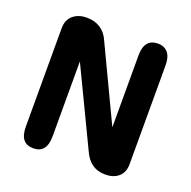

<svg xmlns="http://www.w3.org/2000/svg" viewBox="-114 -733 846 849"><g transform="rotate(20 309.5 -308.0)"><path d="M128 3.5Q65 3.5 65 -75.5V-538Q65 -578 90 -599.2Q115 -620.5 153.5 -620.5H157Q192 -620.5 219 -603Q246 -585.5 260 -552L425.5 -203.5V-542Q425.5 -620.5 489.5 -620.5Q519 -620.5 536 -600.8Q553 -581 553 -542V-76.5Q553 -38 529.5 -17.2Q506 3.5 468 3.5H465Q430 3.5 404.8 -14.5Q379.5 -32.5 365 -65L191 -428V-75.5Q191 3.5 128 3.5Z"/></g></svg>

Font: Sono ExtraLight Monospace SemiBold
Style: Regular
Weight: 600
Version: Version 2.112